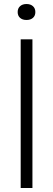

<svg xmlns="http://www.w3.org/2000/svg" viewBox="-20 -936 264 956"><path d="M83 0V-740H141.5V0ZM112 -836.5Q92 -836.5 80 -847Q68 -857.5 68 -876Q68 -894.5 80 -905.2Q92 -916 112 -916Q132 -916 144 -905.2Q156 -894.5 156 -876Q156 -857.5 144 -847Q132 -836.5 112 -836.5Z"/></svg>

Font: Encode Sans SmCnd Lt
Style: Regular
Weight: 300
Width: 4
Designer: Multiple Designers
Foundry: Impallari Type
Version: Version 3.002; ttfautohint (v1.8.3) -l 8 -r 50 -G 200 -x 14 